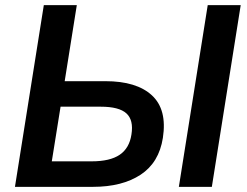

<svg xmlns="http://www.w3.org/2000/svg" viewBox="-20 -725 960 745"><path d="M38 0 150 -705H278L231 -410H389Q510 -410 569.5 -355Q629 -300 612 -190Q597 -94 525.5 -47Q454 0 341 0ZM674 0 786 -705H914L802 0ZM181 -99H336Q407 -99 444.5 -124.5Q482 -150 490 -203Q499 -259 470.5 -285Q442 -311 371 -311H215Z"/></svg>

Font: Mulish
Style: Bold Italic
Weight: 700
Italic angle: -9°
Designer: Vernon Adams
Foundry: Vernon Adams
Version: Version 3.603; ttfautohint (v1.8.3)